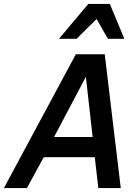

<svg xmlns="http://www.w3.org/2000/svg" viewBox="-52 -950 700 970"><path d="M-32.2 0 331.1 -675.8H477.1L558.1 0H444.8L426.8 -155.8H168.9L84 0ZM221.2 -257.8H416L381.8 -562ZM493.2 -753.9 436 -854 335 -753.9H246.1L394 -930.2H502.9L576.2 -753.9Z"/></svg>

Font: Clear Sans Medium
Style: Italic
Weight: 500
Italic angle: -12°
Foundry: Intel Corporation
Version: Version 1.00